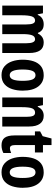

<svg xmlns="http://www.w3.org/2000/svg" viewBox="914 -1616 712 2581"><g transform="rotate(90 1270.5 -326.0)"><path d="M553 -557Q693 -557 693 -360V0H562V-322Q562 -441 509 -441Q470 -441 454.5 -400.5Q439 -360 439 -276V0H309V-323Q309 -384 296.5 -412.5Q284 -441 257 -441Q215 -441 200.5 -395.5Q186 -350 186 -261V0H56V-547H159L173 -477H181Q196 -516 229 -536.5Q262 -557 307 -557Q355 -557 383 -535Q411 -513 422 -479H431Q450 -517 479.5 -537Q509 -557 553 -557Z M1199 -274Q1199 -199 1178.5 -134Q1158 -69 1112 -29.5Q1066 10 990 10Q919 10 873 -29Q827 -68 805 -132.5Q783 -197 783 -274Q783 -358 804.5 -421.5Q826 -485 872 -521Q918 -557 992 -557Q1087 -557 1143 -484Q1199 -411 1199 -274ZM915 -273Q915 -188 933.5 -144Q952 -100 991 -100Q1032 -100 1049.5 -143.5Q1067 -187 1067 -274Q1067 -361 1049.5 -404Q1032 -447 991 -447Q951 -447 933 -404Q915 -361 915 -273Z M1537 -557Q1606 -557 1643.5 -507Q1681 -457 1681 -362V0H1551V-324Q1551 -382 1539 -411.5Q1527 -441 1495 -441Q1453 -441 1437 -401Q1421 -361 1421 -263V0H1291V-547H1394L1408 -477H1416Q1453 -557 1537 -557Z M1974 -103Q1988 -103 2003.5 -107.5Q2019 -112 2037 -119V-15Q2014 -3 1988.5 3.5Q1963 10 1934 10Q1863 10 1832 -32.5Q1801 -75 1801 -163V-439H1747V-509L1811 -543L1842 -662H1931V-547H2030V-439H1931V-168Q1931 -136 1941 -119.5Q1951 -103 1974 -103Z M2505 -274Q2505 -199 2484.5 -134Q2464 -69 2418 -29.5Q2372 10 2296 10Q2225 10 2179 -29Q2133 -68 2111 -132.5Q2089 -197 2089 -274Q2089 -358 2110.5 -421.5Q2132 -485 2178 -521Q2224 -557 2298 -557Q2393 -557 2449 -484Q2505 -411 2505 -274ZM2221 -273Q2221 -188 2239.5 -144Q2258 -100 2297 -100Q2338 -100 2355.5 -143.5Q2373 -187 2373 -274Q2373 -361 2355.5 -404Q2338 -447 2297 -447Q2257 -447 2239 -404Q2221 -361 2221 -273Z"/></g></svg>

Font: Noto Sans Lao ExtraCondensed
Style: Bold
Weight: 700
Width: 2
Designer: Monotype Design Team
Foundry: Monotype Imaging Inc.
Version: Version 2.003; ttfautohint (v1.8.4.7-5d5b)